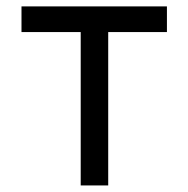

<svg xmlns="http://www.w3.org/2000/svg" viewBox="-20 -565 574 585"><path d="M45.5 -545.5H488.6V-467.3H309.7V0H225.9V-467.3H45.5Z"/></svg>

Font: Interop
Style: Regular
Weight: 400
Designer: Rasmus Andersson, Google, Jang Haemin
Foundry: jhaemin
Version: Version 1.008